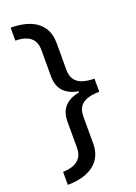

<svg xmlns="http://www.w3.org/2000/svg" viewBox="-163 -778 707 1001"><g transform="rotate(-20 190.0 -278.0)"><path d="M32 86Q67 85 91.5 75Q116 65 129.5 44.5Q143 24 143 -8V-153Q143 -204 170 -234.5Q197 -265 252 -275V-281Q197 -291 170 -321.5Q143 -352 143 -403V-549Q143 -582 130 -602Q117 -622 92.5 -632Q68 -642 32 -642V-714Q94 -714 138 -696.5Q182 -679 206 -644Q230 -609 230 -555V-409Q230 -375 244 -354.5Q258 -334 285.5 -324.5Q313 -315 352 -315V-242Q313 -242 285.5 -232.5Q258 -223 244 -203Q230 -183 230 -149V0Q230 53 205 88Q180 123 135.5 140.5Q91 158 32 158Z"/></g></svg>

Font: Noto Sans Symbols
Style: Regular
Weight: 400
Designer: Monotype Design Team
Foundry: Monotype Imaging Inc.
Version: Version 2.002